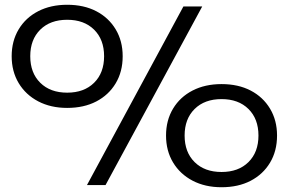

<svg xmlns="http://www.w3.org/2000/svg" viewBox="-20 -777 1210 806"><path d="M262 -324Q193 -324 140.5 -351.5Q88 -379 58.5 -428Q29 -477 29 -541Q29 -605 58.5 -654Q88 -703 140.5 -730Q193 -757 262 -757Q332 -757 384 -730Q436 -703 465.5 -654Q495 -605 495 -541Q495 -476 465.5 -427Q436 -378 384 -351Q332 -324 262 -324ZM262 -388Q333 -388 375 -429.5Q417 -471 417 -541Q417 -611 375 -652.5Q333 -694 262 -694Q191 -694 149 -652.5Q107 -611 107 -541Q107 -471 149 -429.5Q191 -388 262 -388ZM910 9Q841 9 788.5 -18.5Q736 -46 706.5 -95Q677 -144 677 -208Q677 -272 706.5 -321Q736 -370 788.5 -397Q841 -424 910 -424Q980 -424 1032 -397Q1084 -370 1113.5 -321Q1143 -272 1143 -208Q1143 -143 1113.5 -94Q1084 -45 1032 -18Q980 9 910 9ZM910 -55Q981 -55 1023 -96.5Q1065 -138 1065 -208Q1065 -278 1023 -319.5Q981 -361 910 -361Q839 -361 797 -319.5Q755 -278 755 -208Q755 -138 797 -96.5Q839 -55 910 -55ZM750 -750H829L423 0H345Z"/></svg>

Font: Unbounded Light
Style: Regular
Weight: 300
Designer: Luke Prowse, Jean-Baptiste Morizot, Fátima Lázaro, Florian Runge
Foundry: NaN
Version: Version 1.700